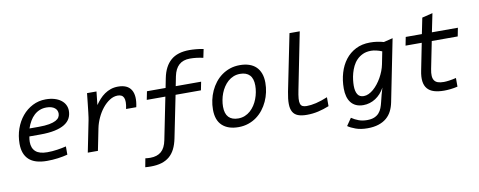

<svg xmlns="http://www.w3.org/2000/svg" viewBox="-72 -1047 3993 1602"><g transform="rotate(-10 1924.5 -245.5)"><path d="M141.1 -217.8Q138.7 -205.1 137.5 -193.8Q136.2 -182.6 136.2 -171.9Q136.2 -118.7 168 -90.3Q199.7 -62 266.1 -62Q309.1 -62 351.3 -68.4Q393.6 -74.7 426.8 -83V-13.2Q390.1 -3.4 344.5 2.7Q298.8 8.8 252 8.8Q148.4 8.8 99.1 -37.4Q49.8 -83.5 49.8 -170.9Q49.8 -238.3 70.8 -297.9Q91.8 -357.4 128.9 -402.1Q166 -446.8 217 -472.9Q268.1 -499 328.1 -499Q369.6 -499 402.1 -489.3Q434.6 -479.5 457 -462.4Q479.5 -445.3 491.2 -422.1Q502.9 -398.9 502.9 -372.1Q502.9 -336.9 488 -308.6Q473.1 -280.3 440.7 -260Q408.2 -239.7 356.9 -228.8Q305.7 -217.8 232.9 -217.8ZM231.9 -283.2Q286.1 -283.2 321.5 -289.8Q356.9 -296.4 377.7 -307.6Q398.4 -318.8 406.7 -333.5Q415 -348.1 415 -363.8Q415 -377.4 409.7 -389.6Q404.3 -401.9 392.8 -411.1Q381.3 -420.4 364 -425.8Q346.7 -431.2 323.2 -431.2Q291.5 -431.2 265.4 -420.7Q239.3 -410.2 218.3 -390.9Q197.3 -371.6 181.2 -344.2Q165 -316.9 153.8 -283.2Z M650.9 -265.1Q652.8 -274.4 655 -289.6Q657.2 -304.7 660.2 -330.3Q663.1 -356 667.5 -394.8Q671.9 -433.6 677.7 -490.2H757.8L745.6 -377Q762.7 -401.9 782.7 -424.1Q802.7 -446.3 826.7 -462.9Q850.6 -479.5 878.9 -489.3Q907.2 -499 940.9 -499Q1021.5 -499 1052.2 -448.7Q1083 -398.4 1062 -303.2H975.6Q982.9 -336.9 982.9 -360.4Q982.9 -383.8 976.3 -398.2Q969.7 -412.6 956.8 -419.2Q943.8 -425.8 925.8 -425.8Q890.6 -425.8 857.4 -404.5Q824.2 -383.3 796.6 -348.9Q769 -314.5 749.3 -271.5Q729.5 -228.5 720.7 -185.1L683.6 0H597.7Z M1330.6 8.8Q1320.3 59.6 1301.8 96.4Q1283.2 133.3 1254.6 157.5Q1226.1 181.6 1186.8 193.4Q1147.5 205.1 1095.7 205.1Q1085.9 205.1 1072.3 204.6Q1058.6 204.1 1048.8 203.1L1062.5 129.9Q1085 132.8 1104.5 132.8Q1162.6 132.8 1197.3 103Q1231.9 73.2 1244.6 8.8L1316.4 -348.1H1158.7L1172.9 -418.9H1330.6L1346.7 -500Q1366.2 -597.2 1422.9 -646.5Q1479.5 -695.8 1581.5 -695.8Q1607.4 -695.8 1638.4 -692.9Q1669.4 -689.9 1699.7 -684.1L1684.6 -611.8Q1656.7 -618.2 1628.7 -621.6Q1600.6 -625 1572.8 -625Q1514.6 -625 1480 -593.8Q1445.3 -562.5 1432.6 -500L1416.5 -418.9H1631.8L1617.7 -348.1H1402.8ZM1099.6 -490.2Z M1874.5 8.8Q1786.6 8.8 1737.5 -36.4Q1688.5 -81.5 1688.5 -171.9Q1688.5 -212.4 1697 -252.2Q1705.6 -292 1722.2 -328.4Q1738.8 -364.7 1763.2 -396Q1787.6 -427.2 1819.3 -450.2Q1851.1 -473.1 1889.4 -486.1Q1927.7 -499 1972.7 -499Q2016.6 -499 2051 -487.5Q2085.4 -476.1 2109.1 -453.4Q2132.8 -430.7 2145.5 -396.7Q2158.2 -362.8 2158.2 -317.9Q2158.2 -277.8 2149.7 -238Q2141.1 -198.2 2124.5 -161.9Q2107.9 -125.5 2083.5 -94.2Q2059.1 -63 2027.6 -40Q1996.1 -17.1 1957.5 -4.2Q1918.9 8.8 1874.5 8.8ZM2071.3 -309.1Q2071.3 -368.2 2043.5 -397.5Q2015.6 -426.8 1962.4 -426.8Q1932.1 -426.8 1906.2 -416.3Q1880.4 -405.8 1859.6 -387.5Q1838.9 -369.1 1823 -345Q1807.1 -320.8 1796.6 -293.7Q1786.1 -266.6 1780.8 -237.5Q1775.4 -208.5 1775.4 -181.2Q1775.4 -122.1 1803.2 -92.5Q1831.1 -63 1884.3 -63Q1915 -63 1940.7 -73.5Q1966.3 -84 1987.1 -102.3Q2007.8 -120.6 2023.7 -144.8Q2039.6 -168.9 2050 -196.3Q2060.5 -223.6 2065.9 -252.7Q2071.3 -281.7 2071.3 -309.1Z M2643.1 -33.2Q2596.2 -14.2 2549.6 -3.7Q2502.9 6.8 2454.1 6.8Q2408.2 6.8 2378.9 -4.4Q2349.6 -15.6 2335 -41.3Q2320.3 -66.9 2319.8 -108.4Q2319.3 -149.9 2331.1 -210L2428.2 -689.9H2515.1L2419.4 -210Q2410.6 -166.5 2408.4 -138.7Q2406.2 -110.8 2411.6 -94.7Q2417 -78.6 2429.9 -72.3Q2442.9 -65.9 2464.4 -65.9Q2500.5 -65.9 2544.7 -76.2Q2588.9 -86.4 2643.1 -108.9Z M3081.1 9.8Q3088.4 -22 3096.4 -51.8Q3104.5 -81.5 3112.8 -107.9Q3098.1 -80.6 3078.4 -58.8Q3058.6 -37.1 3035.6 -22.2Q3012.7 -7.3 2986.3 0.7Q2960 8.8 2932.1 8.8Q2897 8.8 2870.8 -2.9Q2844.7 -14.6 2827.6 -36.4Q2810.5 -58.1 2802.2 -88.4Q2793.9 -118.7 2793.9 -155.8Q2793.9 -226.1 2812.3 -287.8Q2830.6 -349.6 2866.2 -396Q2901.9 -442.4 2954.3 -469.2Q3006.8 -496.1 3075.2 -496.1Q3106.9 -496.1 3135.7 -491.9Q3164.6 -487.8 3190.9 -480L3268.1 -499L3163.1 25.9Q3155.3 65.4 3138.9 98.1Q3122.6 130.9 3094.7 154.8Q3066.9 178.7 3026.4 191.9Q2985.8 205.1 2932.6 205.1Q2875.5 205.1 2833.5 189.9Q2791.5 174.8 2767.1 157.2L2810.1 94.7Q2837.9 113.8 2869.9 125.5Q2901.9 137.2 2939.9 137.2Q2978 137.2 3002.4 126.7Q3026.9 116.2 3042.2 98.6Q3057.6 81.1 3066.4 58.1Q3075.2 35.2 3081.1 9.8ZM2879.9 -164.1Q2879.9 -117.7 2896 -91.3Q2912.1 -64.9 2948.2 -64.9Q2969.2 -64.9 2990.2 -74.7Q3011.2 -84.5 3031 -101.6Q3050.8 -118.7 3068.8 -141.6Q3086.9 -164.6 3101.6 -190.7Q3116.2 -216.8 3127 -244.6Q3137.7 -272.5 3143.1 -299.8L3164.1 -405.8Q3141.1 -415.5 3116.9 -421.1Q3092.8 -426.8 3072.3 -426.8Q3032.2 -426.8 3002.4 -413.1Q2972.7 -399.4 2951.2 -377.4Q2929.7 -355.5 2916 -327.4Q2902.3 -299.3 2894.3 -270Q2886.2 -240.7 2883.1 -212.9Q2879.9 -185.1 2879.9 -164.1Z M3731 -6.8Q3700.2 0.5 3670.2 3.7Q3640.1 6.8 3616.7 6.8Q3566.9 6.8 3531.5 -4.2Q3496.1 -15.1 3475.6 -39.1Q3455.1 -63 3450 -100.8Q3444.8 -138.7 3456.1 -192.9L3501 -418.9H3363.8L3377.9 -490.2H3514.6L3542 -625L3631.8 -647L3599.6 -490.2H3819.8L3805.7 -418.9H3585.9L3540 -189.9Q3533.2 -156.2 3534.7 -132.6Q3536.1 -108.9 3546.4 -93.8Q3556.6 -78.6 3576.2 -71.8Q3595.7 -64.9 3626 -64.9Q3644 -64.9 3671.4 -68.6Q3698.7 -72.3 3731 -80.1Z"/></g></svg>

Font: Code New Roman
Style: Italic
Weight: 400
Italic angle: -11°
Monospace: yes
Designer: Sam Radian
Foundry: Code New Roman
Version: Version 1.508 October 19, 2014